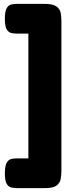

<svg xmlns="http://www.w3.org/2000/svg" viewBox="-20 -795 364 988"><path d="M68 173Q54 173 39 170Q24 167 14.5 151Q5 135 5 98Q5 59 14.5 42.5Q24 26 38.5 23Q53 20 67 20H126V-622H68Q54 -622 39 -625Q24 -628 14.5 -644Q5 -660 5 -698Q5 -737 14.5 -753Q24 -769 38.5 -772Q53 -775 67 -775H210Q253 -775 271 -761.5Q289 -748 292.5 -727.5Q296 -707 296 -685V83Q296 104 292.5 125Q289 146 271.5 159.5Q254 173 211 173Z"/></svg>

Font: Fredoka Light
Style: Bold
Weight: 700
Version: Version 2.001